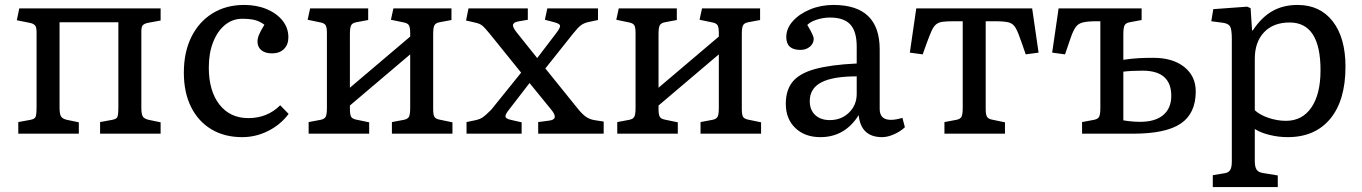

<svg xmlns="http://www.w3.org/2000/svg" viewBox="-20 -541 5511 777"><path d="M54 0V-47L103 -56Q120 -59 124 -68Q128 -77 128 -109V-412Q128 -431 121.5 -438.5Q115 -446 98 -449L48 -459L58 -507H630V-458L581 -449Q565 -446 558.5 -439.5Q552 -433 552 -414V-105Q552 -79 558 -69.5Q564 -60 582 -56L630 -46V0H385V-47L434 -56Q451 -59 455 -67.5Q459 -76 459 -109V-451H221V-105Q221 -80 227 -70Q233 -60 251 -56L299 -46V0Z M960 14Q888 14 835 -18Q782 -50 753 -108.5Q724 -167 724 -247Q724 -330 754.5 -391.5Q785 -453 840 -487Q895 -521 968 -521Q1019 -521 1059.5 -504Q1100 -487 1123.5 -457.5Q1147 -428 1147 -390Q1147 -360 1129 -342.5Q1111 -325 1081 -325Q1053 -325 1037.5 -338Q1022 -351 1022 -373Q1022 -385 1028 -400Q1034 -415 1050 -441Q1031 -455 1011 -460Q991 -465 960 -465Q921 -465 890.5 -440Q860 -415 842.5 -370.5Q825 -326 825 -268Q825 -173 868 -118Q911 -63 985 -63Q1062 -63 1114 -115L1148 -80Q1116 -37 1066 -11.5Q1016 14 960 14Z M1229 0V-47L1277 -56Q1293 -59 1298 -68.5Q1303 -78 1303 -104V-407Q1303 -430 1298 -438.5Q1293 -447 1278 -450L1225 -461L1235 -507H1470V-460L1422 -451Q1406 -448 1401 -438.5Q1396 -429 1396 -403V-186L1640 -393V-407Q1640 -430 1635 -438.5Q1630 -447 1615 -450L1562 -461L1572 -507H1807V-460L1759 -451Q1743 -448 1738 -438.5Q1733 -429 1733 -403V-100Q1733 -77 1738 -68.5Q1743 -60 1758 -57L1811 -46V0H1566V-47L1614 -56Q1630 -59 1635 -68.5Q1640 -78 1640 -104V-321L1396 -114V-100Q1396 -77 1401 -68.5Q1406 -60 1421 -57L1474 -46V0Z M1868 0V-47L1906 -55Q1923 -59 1934 -66.5Q1945 -74 1968 -97L2089 -247L1963 -403Q1942 -429 1931.5 -437.5Q1921 -446 1901 -450L1866 -458L1876 -507H2116V-461L2076 -454Q2060 -451 2056.5 -442Q2053 -433 2070 -411L2154 -306L2231 -407Q2247 -428 2246.5 -436.5Q2246 -445 2223 -451L2185 -461L2195 -507H2400V-460L2362 -452Q2344 -448 2332 -439.5Q2320 -431 2300 -406L2187 -264L2316 -104Q2335 -80 2350.5 -69Q2366 -58 2385 -55L2423 -49V0H2158V-47L2203 -53Q2243 -58 2211 -97L2123 -205L2039 -96Q2026 -80 2025.5 -70.5Q2025 -61 2047 -56L2091 -46V0Z M2478 0V-47L2526 -56Q2542 -59 2547 -68.5Q2552 -78 2552 -104V-407Q2552 -430 2547 -438.5Q2542 -447 2527 -450L2474 -461L2484 -507H2719V-460L2671 -451Q2655 -448 2650 -438.5Q2645 -429 2645 -403V-186L2889 -393V-407Q2889 -430 2884 -438.5Q2879 -447 2864 -450L2811 -461L2821 -507H3056V-460L3008 -451Q2992 -448 2987 -438.5Q2982 -429 2982 -403V-100Q2982 -77 2987 -68.5Q2992 -60 3007 -57L3060 -46V0H2815V-47L2863 -56Q2879 -59 2884 -68.5Q2889 -78 2889 -104V-321L2645 -114V-100Q2645 -77 2650 -68.5Q2655 -60 2670 -57L2723 -46V0Z M3300 14Q3237 14 3198.5 -23Q3160 -60 3160 -121Q3160 -176 3187.5 -210Q3215 -244 3278 -261.5Q3341 -279 3447 -284V-352Q3447 -414 3421 -442Q3395 -470 3339 -470Q3312 -470 3285.5 -461.5Q3259 -453 3247 -440Q3273 -397 3273 -384Q3273 -365 3257.5 -352Q3242 -339 3219 -339Q3162 -339 3162 -391Q3162 -426 3188.5 -455.5Q3215 -485 3258.5 -503Q3302 -521 3353 -521Q3540 -521 3540 -341V-100Q3540 -56 3585 -56Q3596 -56 3607 -58Q3618 -60 3632 -64L3642 -26Q3624 -9 3598 2.5Q3572 14 3550 14Q3464 14 3455 -75Q3399 14 3300 14ZM3338 -55Q3385 -55 3416 -85.5Q3447 -116 3447 -161V-232Q3350 -232 3303.5 -207.5Q3257 -183 3257 -132Q3257 -96 3279 -75.5Q3301 -55 3338 -55Z M3802 0V-47L3850 -56Q3866 -59 3871 -68.5Q3876 -78 3876 -104V-455H3840Q3812 -455 3795.5 -453Q3779 -451 3768.5 -442.5Q3758 -434 3749.5 -415Q3741 -396 3729 -363L3714 -321L3662 -328L3688 -507H4157L4183 -328L4131 -321L4115 -367Q4101 -409 4090.5 -427.5Q4080 -446 4061.5 -450.5Q4043 -455 4005 -455H3969V-100Q3969 -78 3974 -69Q3979 -60 3994 -57L4047 -46V0Z M4359 0V-47L4407 -56Q4423 -59 4428 -68.5Q4433 -78 4433 -104V-455H4418Q4383 -455 4363.5 -450.5Q4344 -446 4334 -432.5Q4324 -419 4314 -391L4290 -321L4238 -328L4264 -507H4600V-460L4552 -451Q4536 -448 4531 -438.5Q4526 -429 4526 -403V-299Q4560 -304 4587 -305.5Q4614 -307 4648 -307Q4726 -307 4772.5 -270Q4819 -233 4819 -171Q4819 -82 4758.5 -41Q4698 0 4566 0ZM4594 -48Q4655 -48 4687.5 -75.5Q4720 -103 4720 -153Q4720 -255 4604 -255Q4558 -255 4526 -251V-54Q4561 -48 4594 -48Z M4888 216V168L4936 160Q4951 158 4958 147.5Q4965 137 4965 113V-384Q4965 -422 4958 -434Q4951 -446 4928 -449L4882 -455L4890 -504L5027 -514L5041 -508L5047 -418H5050Q5085 -471 5129 -496Q5173 -521 5231 -521Q5322 -521 5373.5 -454.5Q5425 -388 5425 -271Q5425 -135 5363.5 -60.5Q5302 14 5191 14Q5154 14 5117.5 5Q5081 -4 5058 -19V110Q5058 134 5065 145Q5072 156 5090 159L5151 169V216ZM5184 -52Q5250 -52 5287 -106Q5324 -160 5324 -257Q5324 -450 5199 -450Q5133 -450 5095.5 -410.5Q5058 -371 5058 -303V-95Q5078 -76 5113.5 -64Q5149 -52 5184 -52Z"/></svg>

Font: Text Regular
Style: Regular
Weight: 400
Designer: Latin by Veronika Burian and Jose Scaglione. Greek by Irene Vlachou. Cyrillic by Vera Evstafieva.
Foundry: TypeTogether
Version: Version 3.002